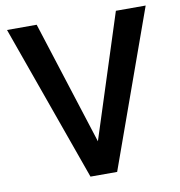

<svg xmlns="http://www.w3.org/2000/svg" viewBox="-80 -785 806 859"><g transform="rotate(-10 323.0 -355.5)"><path d="M8.3 -710.9 262.2 0H383.3L638.2 -710.9H502.9L322.3 -149.9L143.1 -710.9Z"/></g></svg>

Font: Vazirmatn Medium
Style: Regular
Weight: 500
Designer: Saber Rastikerdar
Foundry: Saber Rastikerdar
Version: Version 33.003